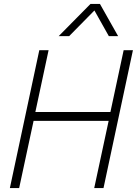

<svg xmlns="http://www.w3.org/2000/svg" viewBox="-20 -952 693 972"><path d="M530 -340H150L77 0H30L179 -698H226L159 -385H539L606 -698H653L504 0H457ZM438 -932H486L578 -769H531L458 -899L330 -769H277Z"/></svg>

Font: Azeret Mono Thin
Style: Italic
Weight: 100
Italic angle: -12°
Designer: Martin Vácha
Foundry: Displaay
Version: Version 1.000; Glyphs 3.0.3, build 3074